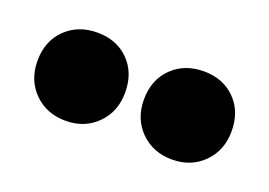

<svg xmlns="http://www.w3.org/2000/svg" viewBox="-43 -836 499 356"><g transform="rotate(20 206.5 -658.0)"><path d="M225 -658Q225 -697 249.5 -721Q274 -745 312 -745Q350 -745 374 -721Q398 -697 398 -658Q398 -620 373.5 -595.5Q349 -571 312 -571Q274 -571 249.5 -595.5Q225 -620 225 -658ZM15 -658Q15 -697 39.5 -721Q64 -745 102 -745Q140 -745 164 -721Q188 -697 188 -658Q188 -620 163.5 -595.5Q139 -571 102 -571Q64 -571 39.5 -595.5Q15 -620 15 -658Z"/></g></svg>

Font: BARLOWEXTRABOLD
Style: Regular
Weight: 800
Designer: Jeremy Tribby
Foundry: Tribby Type
Version: Version 1.422